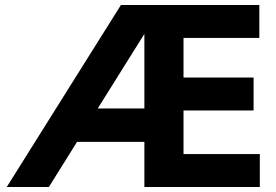

<svg xmlns="http://www.w3.org/2000/svg" viewBox="-20 -750 1105 770"><path d="M559 0V-181H289L176 0H7L465 -730H1020V-598H716V-439H997V-307H716V-132H1022V0ZM372 -315H559V-614Z"/></svg>

Font: Freely
Style: Bold
Weight: 700
Designer: Kris Sowersby
Foundry: Klim Type Foundry
Version: Version 1.006;hotconv 1.0.113;makeotfexe 2.5.65598;200799169